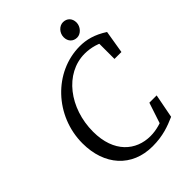

<svg xmlns="http://www.w3.org/2000/svg" viewBox="-245 -967 1098 1098"><g transform="rotate(-45 304.0 -417.5)"><path d="M330 15C415 15 471 -7 524 -30L552 -175H493L445 -30L501 -71C459 -50 412 -35 363 -35C247 -35 148 -116 148 -285C148 -475 269 -635 430 -635C479 -635 535 -620 570 -592L529 -632V-493H585L608 -632C546 -672 493 -685 440 -685C232 -685 58 -502 58 -281C58 -104 163 15 330 15ZM465 -730C495 -730 523 -761 523 -794C523 -828 501 -850 469 -850C439 -850 411 -821 411 -786C411 -752 433 -730 465 -730Z"/></g></svg>

Font: Source Serif Variable
Style: Italic
Weight: 389
Italic angle: -12°
Designer: Frank Grießhammer
Foundry: Adobe Systems Incorporated
Version: Version 3.001;hotconv 1.0.111;makeotfexe 2.5.65597